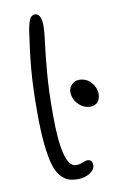

<svg xmlns="http://www.w3.org/2000/svg" viewBox="-87 -810 555 872"><g transform="rotate(-10 190.5 -374.5)"><path d="M203.1 11.2Q176.8 11.2 158.4 5.1Q140.1 -1 122.3 -20.8Q104.5 -40.5 94 -75.9Q83.5 -111.3 77.1 -171.6Q70.8 -231.9 70.8 -316.9Q70.8 -435.5 77.9 -516.4Q85 -597.2 99.1 -690.9Q105.5 -729 114 -744.4Q122.6 -759.8 136.2 -759.8Q167 -759.8 167 -701.2Q167 -675.3 160.2 -624.5Q153.3 -573.7 146.2 -489.3Q139.2 -404.8 139.2 -296.9Q139.2 -53.2 203.1 -53.2Q221.2 -53.2 235.6 -59.6Q250 -65.9 255.9 -65.9Q279.8 -65.9 279.8 -40Q279.8 -19 256.1 -3.9Q232.4 11.2 203.1 11.2ZM313 -303.2Q281.7 -303.2 258.3 -327.9Q234.9 -352.5 234.9 -383.8Q234.9 -404.3 249.3 -418.2Q263.7 -432.1 283.2 -432.1Q316.9 -432.1 338.4 -407.5Q359.9 -382.8 359.9 -354Q359.9 -333 348.4 -318.1Q336.9 -303.2 313 -303.2Z"/></g></svg>

Font: Shantell Sans Normal
Style: Regular
Weight: 300
Designer: Stephen Nixon, Anya Danilova, Shantell Martin
Foundry: Arrow Type
Version: Version 1.006;[559af2be0]